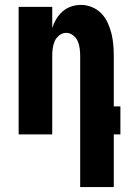

<svg xmlns="http://www.w3.org/2000/svg" viewBox="-20 -548 540 783"><path d="M444 215H307V-320Q307 -335 305 -350.5Q303 -366 297 -380Q291 -394 278 -404Q265 -414 250 -414Q235 -414 222 -404Q209 -394 203 -380Q197 -366 195 -350.5Q193 -335 193 -320V0H56V-520H193V-434Q199 -453 209.5 -470.5Q220 -488 235.5 -501.5Q251 -515 270.5 -521.5Q290 -528 310 -528Q333 -528 355 -519Q377 -510 393 -493.5Q409 -477 419 -455.5Q429 -434 434.5 -411.5Q440 -389 442 -366Q444 -343 444 -320V-114H471V0H444Z"/></svg>

Font: Iosevka Heavy
Style: Regular
Weight: 900
Monospace: yes
Designer: Belleve Invis
Foundry: Belleve Invis
Version: Version 32.5.0; ttfautohint (v1.8.4)